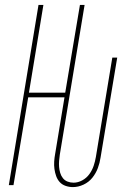

<svg xmlns="http://www.w3.org/2000/svg" viewBox="-20 -755 540 783"><path d="M277 8Q262 8 247.5 3Q233 -2 223.5 -12.5Q214 -23 209 -37Q204 -51 202 -66Q200 -81 201 -96.5Q202 -112 205 -128L243 -358H95L35 0H16L137 -735H157L98 -377H246L306 -735H325L224 -125Q222 -112 221 -99Q220 -86 221 -74Q222 -62 225.5 -50Q229 -38 236.5 -28.5Q244 -19 255.5 -14.5Q267 -10 280 -10Q298 -10 315.5 -19.5Q333 -29 344.5 -45Q356 -61 362 -79Q368 -97 371 -115L438 -520H458L390 -112Q387 -91 379 -69.5Q371 -48 356.5 -30Q342 -12 320.5 -2Q299 8 277 8Z"/></svg>

Font: Iosevka SS04 Thin
Style: Italic
Weight: 100
Italic angle: -9°
Monospace: yes
Designer: Belleve Invis
Foundry: Belleve Invis
Version: Version 19.0.0; ttfautohint (v1.8.4)